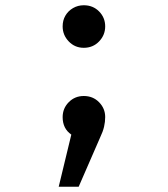

<svg xmlns="http://www.w3.org/2000/svg" viewBox="-20 -531 640 731"><path d="M299 -165.5Q334 -165.5 357.2 -141.8Q380.5 -118 380.5 -85.5Q380.5 -67 376.2 -48.5Q372 -30 360.5 -6L279.5 180H203.5L251.5 -18.5Q218.5 -41.5 218.5 -85Q218.5 -118.5 241.8 -142Q265 -165.5 299 -165.5ZM299 -511Q334 -511 357.2 -487.5Q380.5 -464 380.5 -430.5Q380.5 -397.5 357.2 -373.2Q334 -349 299 -349Q265 -349 241.8 -373.2Q218.5 -397.5 218.5 -430.5Q218.5 -453.5 229 -471.5Q239.5 -489.5 258 -500.2Q276.5 -511 299 -511Z"/></svg>

Font: Fira Code Light
Style: Regular
Weight: 400
Monospace: yes
Version: Version 5.002